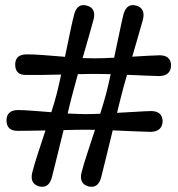

<svg xmlns="http://www.w3.org/2000/svg" viewBox="-20 -725 696 752"><path d="M376 -29.5Q364 14.5 326 5Q288.5 -6 299.5 -50Q307 -79.5 321.8 -124.2Q336.5 -169 352 -216.5Q331 -217 315.5 -217Q297.5 -217 275.2 -216.5Q253 -216 229 -215.5Q216 -162.5 203.5 -111.8Q191 -61 183 -29.5Q170.5 14.5 133 5Q95.5 -6 106.5 -50Q114 -79 128.2 -123Q142.5 -167 158 -214Q126 -213.5 97.8 -213Q69.5 -212.5 50 -212.5Q6 -212 5.5 -253Q5.5 -293 49.5 -294Q72.5 -294 107.8 -291.2Q143 -288.5 181 -285.5Q187.5 -306 193 -324.5Q198.5 -343 202.5 -359Q206.5 -374.5 210.8 -393.5Q215 -412.5 219.5 -433Q180.5 -432 144 -431.5Q107.5 -431 83.5 -431.5Q40 -430 39.5 -471.5Q39.5 -511.5 83 -512Q109.5 -512.5 150.5 -509.2Q191.5 -506 234.5 -502.5Q244.5 -550.5 253.8 -595.2Q263 -640 270.5 -668.5Q282.5 -713.5 320.5 -703Q358 -692.5 346 -647Q339 -620.5 327.5 -580.8Q316 -541 303.5 -497.5Q330 -496.5 349 -496.5Q365 -496.5 385.2 -497.2Q405.5 -498 427 -499Q437.5 -547.5 447 -593.5Q456.5 -639.5 463.5 -668.5Q476 -713.5 513.5 -703Q551 -692.5 539.5 -647Q532.5 -621.5 521.2 -583.2Q510 -545 498 -503Q529.5 -505 557.5 -506.5Q585.5 -508 605 -508.5Q649 -508.5 650 -469Q649 -428.5 604.5 -427Q582 -427.5 548 -429Q514 -430.5 477.5 -432Q470 -406.5 463.8 -383.5Q457.5 -360.5 453 -342Q449.5 -329 446 -314.2Q442.5 -299.5 438.5 -283Q477 -285 512.5 -287.2Q548 -289.5 571.5 -290Q615.5 -290 617 -250.5Q615.5 -210 571 -208.5Q545 -209 504.5 -210.8Q464 -212.5 421.5 -214.5Q408.5 -161.5 396.2 -111Q384 -60.5 376 -29.5ZM260 -342Q256.5 -328.5 252.8 -313Q249 -297.5 245 -280.5Q264.5 -279.5 282.8 -278.8Q301 -278 316 -278Q328 -278 342.5 -278.5Q357 -279 372.5 -279.5Q379.5 -301.5 385.5 -321.8Q391.5 -342 396 -359Q400 -375 404.5 -394Q409 -413 413.5 -434.5Q395.5 -435 378.8 -435.2Q362 -435.5 348.5 -435.5Q335 -435.5 319 -435.2Q303 -435 285 -434.5Q278 -408.5 271.5 -384.8Q265 -361 260 -342Z"/></svg>

Font: Fraunces 72pt S100
Style: Bold
Weight: 700
Version: Version 1.000; ttfautohint (v1.8.3)